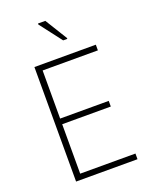

<svg xmlns="http://www.w3.org/2000/svg" viewBox="-166 -998 847 1084"><g transform="rotate(-20 257.5 -456.0)"><path d="M98 0V-688H467V-654H135V-365H427V-331H135V-34H467V0ZM302 -774 201 -906V-912H245L327 -779V-774Z"/></g></svg>

Font: Saira SemiCondensed Thin
Style: Regular
Weight: 250
Width: 4
Designer: Hector Gatti with collaboration of the Omnibus-Type team
Foundry: Omnibus-Type
Version: Version 1.101